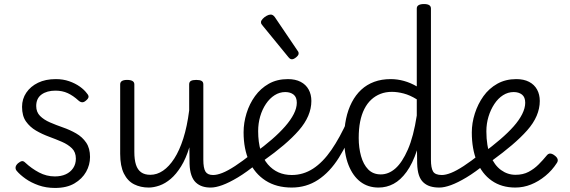

<svg xmlns="http://www.w3.org/2000/svg" viewBox="-20 -910 2815 949"><path d="M252 19Q208 19 171 6Q134 -7 106.5 -26.5Q79 -46 63 -65Q56 -73 57 -83Q58 -93 69 -103Q80 -112 88 -113.5Q96 -115 105 -106Q136 -77 173 -57.5Q210 -38 251 -38Q282 -38 305 -48.5Q328 -59 341.5 -79Q355 -99 355 -126Q355 -158 335.5 -177Q316 -196 286 -209Q256 -222 222 -234.5Q188 -247 158 -264.5Q128 -282 108.5 -309.5Q89 -337 89 -382Q89 -421 110 -452Q131 -483 168 -501Q205 -519 256 -519Q292 -519 322 -508.5Q352 -498 374.5 -482Q397 -466 410 -448Q419 -438 417.5 -430Q416 -422 405 -413Q395 -404 386 -404.5Q377 -405 368 -413Q342 -437 315 -449.5Q288 -462 254 -462Q212 -462 185.5 -443Q159 -424 159 -386Q159 -356 178 -337Q197 -318 227 -305Q257 -292 291.5 -280Q326 -268 356.5 -250.5Q387 -233 406 -205Q425 -177 425 -134Q425 -95 405.5 -60.5Q386 -26 348 -3.5Q310 19 252 19Z M715 17Q675 17 643 1Q611 -15 592.5 -52Q574 -89 574 -150V-493Q574 -504 582.5 -509.5Q591 -515 608 -515Q626 -515 635 -509.5Q644 -504 644 -493V-159Q644 -121 652 -96Q660 -71 677.5 -58.5Q695 -46 723 -46Q756 -46 786 -66.5Q816 -87 841.5 -126.5Q867 -166 886 -225.5Q905 -285 915 -364V-493Q915 -505 923.5 -510Q932 -515 950 -515Q968 -515 976.5 -510Q985 -505 985 -493V-121Q985 -79 995.5 -62Q1006 -45 1033 -45Q1045 -45 1050.5 -35.5Q1056 -26 1055 -14Q1054 -2 1045.5 7.5Q1037 17 1020 17Q998 17 980 11Q962 5 948 -8Q934 -21 926 -44Q918 -67 917 -100L916 -182Q899 -126 875 -87.5Q851 -49 824 -26Q797 -3 768.5 7Q740 17 715 17Z M1022 17Q1009 17 1003 7.5Q997 -2 998 -14Q999 -26 1008 -35.5Q1017 -45 1034 -45Q1053 -45 1079.5 -55.5Q1106 -66 1142 -89.5Q1178 -113 1226 -151Q1235 -159 1244.5 -155.5Q1254 -152 1259.5 -143Q1265 -134 1264.5 -123Q1264 -112 1254 -104Q1199 -59 1155.5 -33Q1112 -7 1079 5Q1046 17 1022 17Z M1239 -154Q1286 -188 1324 -221Q1362 -254 1389.5 -285.5Q1417 -317 1432 -346.5Q1447 -376 1447 -402Q1447 -430 1431 -442.5Q1415 -455 1390 -455Q1362 -455 1337.5 -439.5Q1313 -424 1294.5 -396.5Q1276 -369 1266 -334.5Q1256 -300 1256 -262Q1256 -207 1268.5 -165.5Q1281 -124 1304 -97.5Q1327 -71 1356.5 -58Q1386 -45 1422 -45Q1434 -45 1440.5 -35.5Q1447 -26 1447 -14Q1447 -2 1441 7.5Q1435 17 1422 17Q1346 17 1292.5 -17.5Q1239 -52 1211.5 -113Q1184 -174 1184 -256Q1184 -303 1198.5 -350Q1213 -397 1240.5 -435Q1268 -473 1308.5 -496Q1349 -519 1403 -519Q1440 -519 1466 -505.5Q1492 -492 1505.5 -467.5Q1519 -443 1519 -411Q1519 -374 1503.5 -337.5Q1488 -301 1457 -265.5Q1426 -230 1382.5 -193Q1339 -156 1284 -117Z M1422 17Q1410 17 1404 7.5Q1398 -2 1398 -14Q1398 -26 1404 -35.5Q1410 -45 1422 -45Q1479 -45 1527.5 -76.5Q1576 -108 1618 -169Q1660 -230 1699 -317Q1703 -325 1713 -324.5Q1723 -324 1731 -317.5Q1739 -311 1736 -299Q1700 -202 1655 -130.5Q1610 -59 1552 -21Q1494 17 1422 17Z M1423 -617Q1419 -617 1415 -619Q1411 -621 1406 -627L1280 -781Q1274 -788 1272 -791.5Q1270 -795 1270 -801Q1270 -808 1278.5 -817Q1287 -826 1298 -832Q1309 -838 1318 -838Q1329 -838 1338 -826L1451 -659Q1455 -654 1455.5 -651Q1456 -648 1456 -645Q1456 -637 1444 -627Q1432 -617 1423 -617Z M1851 17Q1799 17 1761.5 -11.5Q1724 -40 1702.5 -94.5Q1681 -149 1681 -226Q1681 -278 1690.5 -323Q1700 -368 1719 -404.5Q1738 -441 1765.5 -466.5Q1793 -492 1829.5 -505.5Q1866 -519 1911 -519Q1944 -519 1976.5 -510Q2009 -501 2040 -483V-868Q2040 -879 2049 -884.5Q2058 -890 2076 -890Q2093 -890 2101.5 -884.5Q2110 -879 2110 -868V-121Q2110 -80 2120.5 -62.5Q2131 -45 2164 -45Q2172 -45 2176.5 -35.5Q2181 -26 2180 -14Q2179 -2 2171.5 7.5Q2164 17 2151 17Q2126 17 2106.5 11Q2087 5 2072.5 -8.5Q2058 -22 2050.5 -44.5Q2043 -67 2042 -101L2041 -167Q2019 -101 1989.5 -60.5Q1960 -20 1925.5 -1.5Q1891 17 1851 17ZM1862 -48Q1901 -48 1934.5 -77.5Q1968 -107 1996 -171Q2024 -235 2040 -339V-419Q2006 -440 1975 -448Q1944 -456 1917 -456Q1886 -456 1860.5 -446Q1835 -436 1815 -417.5Q1795 -399 1781 -371.5Q1767 -344 1760 -308.5Q1753 -273 1753 -228Q1753 -180 1764.5 -138.5Q1776 -97 1800 -72.5Q1824 -48 1862 -48Z M2152 17Q2139 17 2133 7.5Q2127 -2 2128 -14Q2129 -26 2138 -35.5Q2147 -45 2164 -45Q2183 -45 2209.5 -55.5Q2236 -66 2272 -89.5Q2308 -113 2356 -151Q2365 -159 2374.5 -155.5Q2384 -152 2389.5 -143Q2395 -134 2394.5 -123Q2394 -112 2384 -104Q2329 -59 2285.5 -33Q2242 -7 2209 5Q2176 17 2152 17Z M2527 17Q2459 17 2410.5 -17Q2362 -51 2337 -112.5Q2312 -174 2312 -255Q2312 -302 2327 -349Q2342 -396 2369.5 -434.5Q2397 -473 2438 -496Q2479 -519 2532 -519Q2569 -519 2595 -505.5Q2621 -492 2634.5 -467.5Q2648 -443 2648 -411Q2648 -374 2632.5 -337.5Q2617 -301 2585.5 -265.5Q2554 -230 2510.5 -193Q2467 -156 2412 -116L2367 -153Q2414 -188 2452.5 -221Q2491 -254 2518.5 -285Q2546 -316 2561 -346Q2576 -376 2576 -402Q2576 -430 2560 -442.5Q2544 -455 2519 -455Q2491 -455 2466.5 -439.5Q2442 -424 2423.5 -396Q2405 -368 2394.5 -333.5Q2384 -299 2384 -261Q2384 -188 2404 -140.5Q2424 -93 2456.5 -69.5Q2489 -46 2528 -46Q2565 -46 2592.5 -60.5Q2620 -75 2642 -97Q2664 -119 2681 -140Q2690 -152 2700.5 -151Q2711 -150 2722 -141Q2733 -133 2736 -123.5Q2739 -114 2732 -104Q2709 -68 2675.5 -40.5Q2642 -13 2604.5 2Q2567 17 2527 17Z"/></svg>

Font: Playwrite GB S Light
Style: Regular
Weight: 300
Designer: Veronika Burian, José Scaglione
Foundry: TypeTogether
Version: Version 1.002